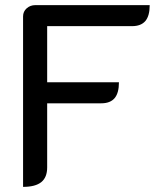

<svg xmlns="http://www.w3.org/2000/svg" viewBox="-20 -720 639 749"><path d="M70 -656Q70 -675 84 -687.5Q98 -700 118 -700H564Q564 -658 547 -638Q530 -618 495 -618H164V-399H444Q444 -357 427 -337Q410 -317 375 -317H164V-67Q164 -28 141 -9.5Q118 9 70 9Z"/></svg>

Font: K2D
Style: Regular
Weight: 400
Version: Version 1.000; ttfautohint (v1.6)